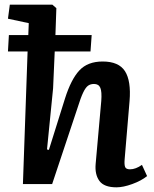

<svg xmlns="http://www.w3.org/2000/svg" viewBox="-20 -787 658 821"><path d="M367 -567H214L207 -409L181 -148L189 -146L258 -366Q284 -448 319.5 -486Q355 -524 419 -524Q488 -524 514.5 -482.5Q541 -441 534 -355L513 -106Q511 -83 515 -73Q519 -63 536 -63Q560 -63 587 -82L609 -34Q584 -14 545.5 0Q507 14 478 14Q425 14 405 -13.5Q385 -41 389 -86L413 -355Q416 -395 409 -411.5Q402 -428 382 -428Q367 -428 356.5 -420.5Q346 -413 335.5 -391Q325 -369 311 -324L203 0H78L98 -567H14L18 -637H101L103 -688L14 -707L22 -767H204L221 -752L217 -637H372Z"/></svg>

Font: Literata 12pt SemiBold
Style: Italic
Weight: 600
Italic angle: -2°
Designer: Latin by Veronika Burian and Jose Scaglione. Greek by Irene Vlachou. Cyrillic by Vera Evstafieva
Foundry: TypeTogether
Version: Version 3.002